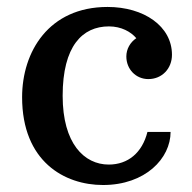

<svg xmlns="http://www.w3.org/2000/svg" viewBox="-20 -525 554 555"><path d="M43.9 -244.1C43.9 -58.1 166.5 9.8 277.8 9.8C400.4 9.8 473.1 -67.4 473.1 -143.6H406.2C391.1 -83.5 350.1 -49.3 294.4 -49.3C223.6 -49.3 161.1 -109.9 161.1 -248C161.1 -392.1 218.3 -448.7 294.9 -448.7C330.6 -448.7 358.4 -433.1 374 -414.6C356.4 -402.8 345.2 -383.3 345.2 -361.8C345.2 -324.7 373 -296.4 408.7 -296.4C448.7 -296.4 477.1 -327.1 477.1 -366.7C477.1 -449.2 396 -504.9 291 -504.9C120.6 -504.9 43.9 -375 43.9 -244.1Z"/></svg>

Font: Arbutus Slab
Style: Regular
Weight: 400
Designer: Karolina Lach
Foundry: Karolina Lach
Version: Version 1.001